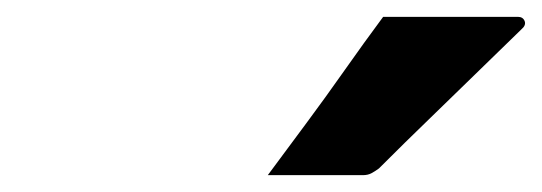

<svg xmlns="http://www.w3.org/2000/svg" viewBox="-20 -829 644 228"><path d="M435 -809Q478 -809 516 -809Q554 -809 595 -809Q601 -809 603 -804Q605 -799 599 -794Q570 -766 543.5 -740Q517 -714 489.5 -687.5Q462 -661 430 -629Q426 -626 421.5 -623.5Q417 -621 411 -621Q382 -621 353 -621Q324 -621 298 -621Q321 -652 344 -683Q367 -714 389.5 -746Q412 -778 435 -809Z"/></svg>

Font: RecMonoLinear Nerd Font Mono
Style: Bold Italic
Weight: 700
Italic angle: -10°
Monospace: yes
Version: Version 1.085; ttfautohint (v1.8.4.7-5d5b);Nerd Fonts 3.2.1